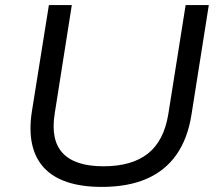

<svg xmlns="http://www.w3.org/2000/svg" viewBox="-20 -725 866 754"><path d="M380 9Q301 9 244 -10Q187 -29 152.5 -66.5Q118 -104 106 -159Q94 -214 105 -286L172 -705H262L195 -280Q178 -175 226.5 -123.5Q275 -72 386 -72Q498 -72 561 -122Q624 -172 641 -277L709 -705H800L732 -275Q717 -180 672.5 -117Q628 -54 555 -22.5Q482 9 380 9Z"/></svg>

Font: Nunito Sans 10pt SemiExpanded
Style: Italic
Weight: 400
Width: 6
Italic angle: -9°
Designer: Vernon Adams
Foundry: Vernon Adams
Version: Version 3.101;gftools[0.9.27]